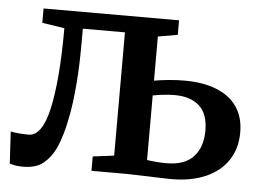

<svg xmlns="http://www.w3.org/2000/svg" viewBox="-44 -609 919 672"><g transform="rotate(5 415.0 -273.0)"><path d="M59.5 6.5Q44.5 6.5 32.5 4.5Q20.5 2.5 12.5 -0.5L6 -112.5Q16.5 -110 34.2 -108.5Q52 -107 69.5 -107Q93 -107 110.2 -131.8Q127.5 -156.5 138.5 -205Q149.5 -253.5 155.5 -324.8Q161.5 -396 161.5 -489L83 -501V-551.5H559V-500.5L490 -488.5V-333.5Q509.5 -337 538.2 -340Q567 -343 596.5 -343Q662 -343 709.2 -324.2Q756.5 -305.5 781.5 -268.8Q806.5 -232 806.5 -179Q806.5 -122.5 779 -81.2Q751.5 -40 700.8 -17.8Q650 4.5 580.5 4.5Q568.5 4.5 547.2 3.8Q526 3 501.2 2.2Q476.5 1.5 454.8 0.8Q433 0 420 0H299.5V-50.5L374 -60V-493H226V-444Q226 -365.5 221.2 -304.5Q216.5 -243.5 208.5 -197.8Q200.5 -152 191 -120.2Q181.5 -88.5 172 -68.5Q157 -36.5 131.2 -15Q105.5 6.5 59.5 6.5ZM559 -49.5Q622.5 -49.5 653.5 -83.2Q684.5 -117 684.5 -174.5Q684.5 -233.5 653.5 -261.5Q622.5 -289.5 567 -289.5Q547 -289.5 526.2 -287Q505.5 -284.5 490 -281.5V-54.5Q503.5 -52.5 521.5 -51Q539.5 -49.5 559 -49.5Z"/></g></svg>

Font: Merriweather 28pt SemiBold
Style: Regular
Weight: 600
Version: Version 2.100